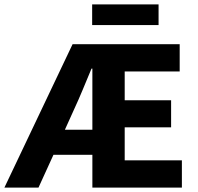

<svg xmlns="http://www.w3.org/2000/svg" viewBox="-34 -853 899 873"><path d="M303 -356 261 -263H386V-541H382Q362 -493 342.5 -446Q323 -399 303 -356ZM-14 0 296 -652H783V-528H533V-397H744V-274H533V-124H793V0H386V-149H209L141 0ZM385 -739V-833H687V-739Z"/></svg>

Font: hySource Sans Pro
Style: Bold
Weight: 700
Designer: Paul D. Hunt
Foundry: Adobe Systems Incorporated
Version: Version 2.021;PS 2.000;hotconv 1.0.86;makeotf.lib2.5.63406